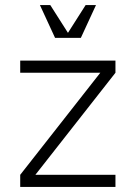

<svg xmlns="http://www.w3.org/2000/svg" viewBox="-20 -740 537 760"><path d="M60 0H437V-48H120L437 -452V-500H60V-452H377L60 -48ZM198 -590H300L360 -720H319L249 -610L179 -720H138Z"/></svg>

Font: Uncut Sans Light
Style: Regular
Weight: 300
Designer: Kasper Nordkvist
Foundry: UNCUT.wtf
Version: Version 1.304;Glyphs 3.2 (3246)